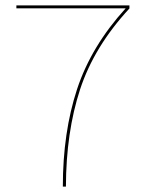

<svg xmlns="http://www.w3.org/2000/svg" viewBox="-20 -695 536 715"><path d="M214 0Q214 -202 267 -363Q320 -523.5 448 -664H41V-675H462V-663.5Q330.5 -521.5 278.2 -362Q226 -202.5 225.5 0Z"/></svg>

Font: Anybody ExtraExpanded Thin
Style: Regular
Weight: 100
Width: 8
Designer: Tyler Finck
Foundry: Etcetera Type Company
Version: Version 1.010; ttfautohint (v1.8.3) -l 8 -r 50 -G 200 -x 14 